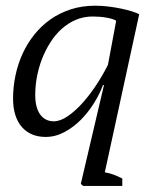

<svg xmlns="http://www.w3.org/2000/svg" viewBox="-20 -460 540 660"><path d="M340.3 132.3Q355.5 134.8 370.6 140.4Q385.7 146 400.4 153.8V179.2H265.6L257.8 171.9L337.4 -167.5H334Q322.8 -137.2 303.2 -105.7Q283.7 -74.2 258.1 -48.3Q232.4 -22.5 201.4 -5.9Q170.4 10.7 136.7 10.7Q111.3 10.7 90.8 2.2Q70.3 -6.3 55.7 -22.7Q41 -39.1 33 -63.7Q24.9 -88.4 24.9 -120.6Q24.9 -161.1 33.2 -200.7Q41.5 -240.2 57.9 -275.9Q74.2 -311.5 98.4 -341.6Q122.6 -371.6 153.8 -393.6Q185.1 -415.5 223.6 -428Q262.2 -440.4 307.1 -440.4Q330.1 -440.4 353.5 -437.5Q377 -434.6 397.5 -430.2Q418 -425.8 434.1 -420.7Q450.2 -415.5 458.5 -411.1ZM165 -43Q187.5 -43 213.6 -61Q239.7 -79.1 264.9 -107.4Q290 -135.7 312.5 -170.2Q335 -204.6 351.1 -237.3L379.4 -388.7Q374.5 -392.1 365.7 -394.8Q356.9 -397.5 345.9 -399.4Q335 -401.4 322.8 -402.3Q310.5 -403.3 299.3 -403.3Q267.6 -403.3 240.7 -391.8Q213.9 -380.4 191.9 -360.6Q169.9 -340.8 153.1 -314.2Q136.2 -287.6 124.5 -257.6Q112.8 -227.5 106.9 -195.8Q101.1 -164.1 101.1 -133.8Q101.1 -89.8 118.2 -66.4Q135.3 -43 165 -43Z"/></svg>

Font: PT Astra Serif
Style: Italic
Weight: 400
Italic angle: -16°
Designer: A.Korolkova, I. Chaeva
Foundry: ParaType Ltd
Version: Version 1.001